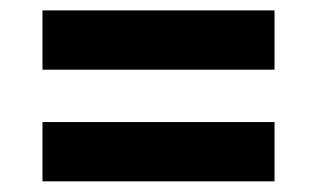

<svg xmlns="http://www.w3.org/2000/svg" viewBox="-20 -504 588 362"><path d="M497.6 -372.6H60.1V-484.4H497.6ZM497.6 -162.1H60.1V-273.9H497.6Z"/></svg>

Font: TypoPRO Roboto Slab
Style: Bold
Weight: 700
Designer: Google
Version: Version 1.100263; 2013; ttfautohint (v0.94.20-1c74) -l 8 -r 